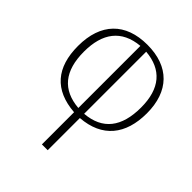

<svg xmlns="http://www.w3.org/2000/svg" viewBox="-204 -841 958 958"><g transform="rotate(45 275.5 -362.0)"><path d="M255 0H296V-227C442 -238 516 -330 516 -480C516 -635 430 -724 276 -724C122 -724 35 -635 35 -475C35 -323 108 -238 255 -227ZM255 -257C136 -267 76 -339 76 -476C76 -606 133 -684 255 -695ZM296 -257V-695C413 -685 475 -614 475 -480C475 -342 416 -267 296 -257Z"/></g></svg>

Font: Noto Serif Georgian ExtraCondensed ExtraLight
Style: Regular
Weight: 200
Width: 2
Designer: Monotype Design Team, Akaki Razmadze
Foundry: Google LLC
Version: Version 2.003